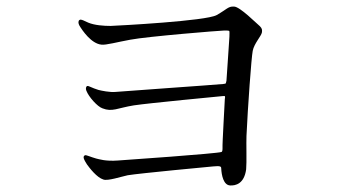

<svg xmlns="http://www.w3.org/2000/svg" viewBox="-20 -661 1040 585"><path d="M289 -525C302 -523 338 -533 377 -540C429 -550 652 -568 663 -568C669 -568 676 -568 678 -567C680 -566 679 -558 679 -549C678 -539 672 -438 670 -415C669 -413 669 -409 668 -407C667 -406 661 -405 659 -405C628 -402 353 -383 333 -381C315 -379 288 -385 280 -387C260 -393 250 -400 246 -399C241 -397 241 -390 243 -385C250 -366 277 -336 292 -331C322 -319 338 -332 388 -340C435 -347 646 -367 656 -368C658 -368 664 -369 665 -368C666 -367 666 -362 665 -359C665 -351 657 -222 658 -209C658 -202 657 -199 655 -198C643 -193 355 -173 340 -172C302 -169 282 -176 273 -178C255 -183 244 -189 239 -188C230 -184 237 -173 245 -160C253 -149 275 -120 295 -114C308 -109 350 -123 369 -127C405 -133 619 -153 630 -154C651 -156 654 -154 654 -148C655 -127 661 -97 681 -96C698 -95 724 -101 730 -145C732 -165 730 -227 731 -247C735 -334 746 -487 750 -506C754 -528 776 -551 778 -562C779 -569 779 -574 772 -581C762 -589 711 -641 693 -641C675 -642 672 -633 640 -615C608 -597 342 -583 317 -582C296 -582 268 -584 249 -592C239 -596 227 -604 222 -600C218 -597 218 -590 222 -583C231 -568 258 -528 289 -525Z"/></svg>

Font: Shippori Mincho
Style: Regular
Weight: 400
Designer: Bonji Tadano  Ryoko NISHIZUKA  (kana & ideographs); Frank Grießhammer (Latin, Greek & Cyrillic); Wenlong ZHANG  (bopomof
Foundry: Adobe Systems Incorporated
Version: Version 1.003;PS 1.001;hotconv 16.6.54;makeotf.lib2.5.65590